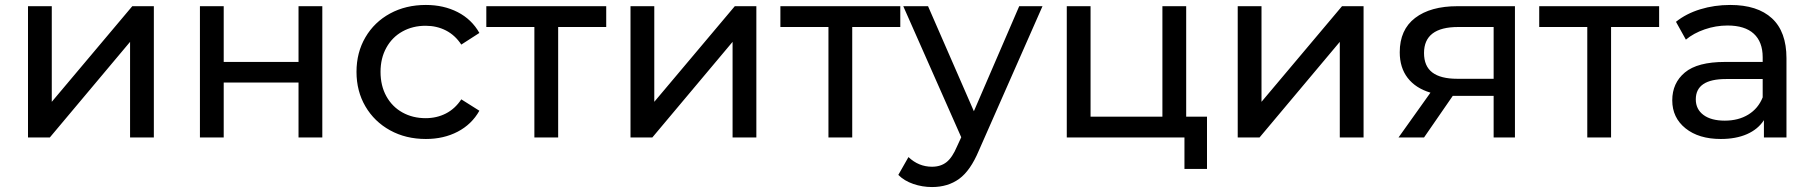

<svg xmlns="http://www.w3.org/2000/svg" viewBox="-20 -555 7311 775"><path d="M93 -530H189V-144L514 -530H601V0H505V-386L181 0H93Z M787 -530H883V-305H1185V-530H1281V0H1185V-222H883V0H787Z M1419 -265Q1419 -343 1455 -404.5Q1491 -466 1554.5 -500.5Q1618 -535 1699 -535Q1771 -535 1827.5 -506Q1884 -477 1915 -422L1842 -375Q1817 -413 1780 -432Q1743 -451 1698 -451Q1646 -451 1604.5 -428Q1563 -405 1539.5 -362.5Q1516 -320 1516 -265Q1516 -209 1539.5 -166.5Q1563 -124 1604.5 -101Q1646 -78 1698 -78Q1743 -78 1780 -97Q1817 -116 1842 -154L1915 -108Q1884 -53 1827.5 -23.5Q1771 6 1699 6Q1618 6 1554.5 -29Q1491 -64 1455 -125.5Q1419 -187 1419 -265Z M2427 -446H2233V0H2137V-446H1943V-530H2427Z M2525 -530H2621V-144L2946 -530H3033V0H2937V-386L2613 0H2525Z M3614 -446H3420V0H3324V-446H3130V-530H3614Z M4188 -530 3931 53Q3897 134 3851.5 167Q3806 200 3742 200Q3703 200 3666.5 187.5Q3630 175 3606 151L3647 79Q3688 118 3742 118Q3777 118 3800.5 99.5Q3824 81 3843 36L3860 -1L3626 -530H3726L3911 -106L4094 -530Z M4852 -84V127H4761V0H4286V-530H4382V-84H4672V-530H4768V-84Z M4976 -530H5072V-144L5397 -530H5484V0H5388V-386L5064 0H4976Z M6095 -530V0H6009V-168H5855H5844L5728 0H5625L5754 -181Q5694 -199 5662 -240.5Q5630 -282 5630 -344Q5630 -435 5692 -482.5Q5754 -530 5863 -530ZM5862 -237H6009V-446H5866Q5728 -446 5728 -341Q5728 -288 5761.5 -262.5Q5795 -237 5862 -237Z M6677 -446H6483V0H6387V-446H6193V-530H6677Z M7191 -320V0H7100V-70Q7076 -33 7031.5 -13.5Q6987 6 6926 6Q6837 6 6783.5 -37Q6730 -80 6730 -150Q6730 -220 6781 -262.5Q6832 -305 6943 -305H7095V-324Q7095 -386 7059 -419Q7023 -452 6953 -452Q6906 -452 6861 -436.5Q6816 -421 6785 -395L6745 -467Q6786 -500 6843 -517.5Q6900 -535 6964 -535Q7074 -535 7132.5 -481Q7191 -427 7191 -320ZM7095 -162V-236H6947Q6825 -236 6825 -154Q6825 -114 6856 -91Q6887 -68 6942 -68Q6997 -68 7037 -92.5Q7077 -117 7095 -162Z"/></svg>

Font: APTA Sans Medium
Style: Bold
Weight: 500
Version: Version 7.200